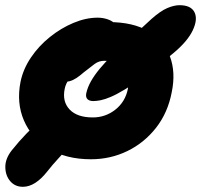

<svg xmlns="http://www.w3.org/2000/svg" viewBox="-36 -601 773 739"><path d="M314 12Q218 12 151.5 -29Q85 -70 56 -137.5Q27 -205 43 -286Q53 -335 83 -379.5Q113 -424 156 -458.5Q199 -493 247 -513Q295 -533 340 -533Q360 -533 379 -526.5Q398 -520 409.5 -506.5Q421 -493 417 -470Q408 -430 385.5 -403.5Q363 -377 308 -356Q289 -349 268 -333.5Q247 -318 232 -299Q217 -280 213 -259Q203 -210 232 -179.5Q261 -149 321 -149Q370 -149 408 -179Q446 -209 456 -258Q465 -307 439.5 -337Q414 -367 365 -367Q345 -367 328.5 -355Q312 -343 287 -323Q271 -309 258 -300.5Q245 -292 232 -288.5Q219 -285 203 -285Q189 -285 176.5 -301.5Q164 -318 171 -355Q177 -386 199.5 -415Q222 -444 253 -466.5Q284 -489 318 -502.5Q352 -516 382 -516Q477 -516 536 -480.5Q595 -445 618 -384Q641 -323 625 -246Q610 -167 564.5 -109Q519 -51 454 -19.5Q389 12 314 12ZM323 -212Q308 -212 300.5 -219.5Q293 -227 296 -242Q301 -265 314 -288Q327 -311 347.5 -336Q368 -361 397.5 -389.5Q427 -418 464.5 -452Q502 -486 547 -528Q582 -559 608 -570Q634 -581 655 -581Q699 -581 712.5 -554Q726 -527 706 -484.5Q686 -442 632 -397Q570 -345 524 -311Q478 -277 445 -257Q412 -237 389 -227.5Q366 -218 350.5 -215Q335 -212 323 -212ZM52 118Q22 118 3.5 96.5Q-15 75 -15.5 42.5Q-16 10 9 -22Q37 -57 66 -87Q95 -117 124 -135.5Q153 -154 180 -154Q216 -154 235.5 -135Q255 -116 246 -69Q243 -55 227 -35Q211 -15 189 8.5Q167 32 145 60Q123 88 99.5 103Q76 118 52 118Z"/></svg>

Font: Shantell Sans ExtraBold
Style: Italic
Weight: 800
Italic angle: -11°
Designer: Stephen Nixon, Anya Danilova, Shantell Martin
Foundry: Arrow Type
Version: Version 1.011;[c5ecc13dd]